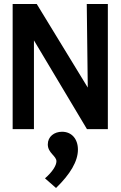

<svg xmlns="http://www.w3.org/2000/svg" viewBox="-20 -643 603 956"><path d="M43 0H149V-442L413 0H517V-623H412L417 -207L163 -623H43ZM259 293C330 224 368 160 368 102C368 49 337 13 289 13C250 13 218 37 218 76C218 119 261 133 261 160C261 181 241 213 204 245Z"/></svg>

Font: Inconsolata SemiExpanded
Style: Bold
Weight: 700
Width: 6
Monospace: yes
Designer: Raph Levien, Cyreal, Brenton Simpson
Foundry: Raph Levien, Cyreal, Google
Version: Version 3.100